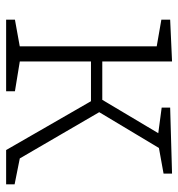

<svg xmlns="http://www.w3.org/2000/svg" viewBox="2 -570 568 611"><g transform="rotate(90 285.5 -264.0)"><path d="M42 0V-28L136 -45L127 -33V-488L134 -478L42 -494V-522L175 -528V-298L164 -306H307L293 -299L408 -492L412 -483L322 -495V-522L532 -528V-501L438 -484L455 -494L331 -287L332 -304L488 -36L476 -45L566 -27V0H457L297 -278L309 -270H164L175 -279V-33L166 -45L270 -28V0Z"/></g></svg>

Font: Bitter Thin Light
Style: Regular
Weight: 300
Version: Version 2.002